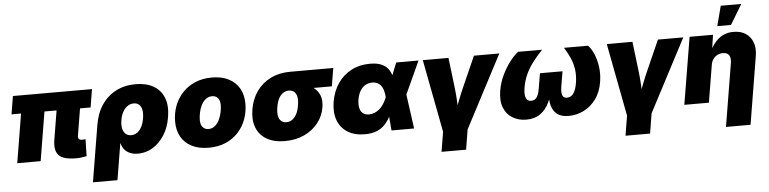

<svg xmlns="http://www.w3.org/2000/svg" viewBox="-52 -1042 6120 1528"><g transform="rotate(-5 3008.0 -278.0)"><path d="M520.5 2Q418 2 382.1 -36.4Q346.2 -74.7 359.9 -159.2L416 -499.5H603.5L549.8 -175.3Q546.9 -158.7 554.7 -149.9Q562.5 -141.1 580.1 -141.1Q588.4 -141.1 596.2 -141.6Q604 -142.1 607.9 -143.1L604.5 -7.8Q591.3 -4.9 568.8 -1.5Q546.4 2 520.5 2ZM49.8 0 132.3 -499.5H319.3L236.8 0ZM38.1 -391.1 62 -535.6H693.8L669.9 -391.1Z M636.7 204.1 711.4 -247.1Q726.6 -339.8 771.2 -406.2Q815.9 -472.7 885 -508.5Q954.1 -544.4 1042 -544.4Q1126 -544.4 1184.1 -511.5Q1242.2 -478.5 1267.3 -415.3Q1292.5 -352.1 1277.3 -260.7Q1263.7 -176.8 1224.4 -116.5Q1185.1 -56.2 1130.6 -23.9Q1076.2 8.3 1015.1 8.3Q978.5 8.3 951.2 -3.4Q923.8 -15.1 906.7 -36.1Q889.6 -57.1 882.8 -85.4H880.4L832.5 204.1ZM973.1 -143.1Q1000 -143.1 1021.2 -158.2Q1042.5 -173.3 1057.1 -201.4Q1071.8 -229.5 1078.1 -268.6Q1084.5 -307.6 1079.1 -335.4Q1073.7 -363.3 1057.4 -378.2Q1041 -393.1 1014.2 -393.1Q987.8 -393.1 965.3 -378.2Q942.9 -363.3 927.2 -335.4Q911.6 -307.6 905.3 -268.6Q898.9 -230.5 905.3 -202.1Q911.6 -173.8 929 -158.4Q946.3 -143.1 973.1 -143.1Z M1579.6 10.3Q1500.5 10.3 1444.6 -18.1Q1388.7 -46.4 1359.4 -98.1Q1330.1 -149.9 1330.1 -219.7Q1330.1 -286.6 1352.3 -345.5Q1374.5 -404.3 1416.3 -449Q1458 -493.7 1517.3 -519Q1576.7 -544.4 1651.4 -544.4Q1730 -544.4 1785.6 -515.9Q1841.3 -487.3 1870.6 -435.5Q1899.9 -383.8 1899.9 -314Q1899.9 -249 1878.7 -190.4Q1857.4 -131.8 1816.2 -86.7Q1774.9 -41.5 1715.3 -15.6Q1655.8 10.3 1579.6 10.3ZM1589.4 -138.2Q1620.1 -138.2 1642.1 -156.7Q1664.1 -175.3 1677.5 -203.9Q1690.9 -232.4 1697.3 -263.7Q1703.6 -294.9 1703.6 -320.8Q1703.6 -345.7 1695.6 -362.3Q1687.5 -378.9 1673.6 -387.5Q1659.7 -396 1641.6 -396Q1610.4 -396 1588.4 -377.7Q1566.4 -359.4 1552.7 -331.1Q1539.1 -302.7 1533 -271.7Q1526.9 -240.7 1526.9 -214.8Q1526.9 -177.2 1544.7 -157.7Q1562.5 -138.2 1589.4 -138.2Z M2188 10.3Q2101.1 10.3 2043.2 -23.2Q1985.4 -56.6 1961.4 -117.9Q1937.5 -179.2 1951.2 -262.7Q1964.8 -345.7 2008.8 -407Q2052.7 -468.3 2121.3 -502Q2189.9 -535.6 2277.3 -535.6H2621.1L2597.2 -391.1H2358.4L2252.4 -387.2Q2227.5 -387.2 2206.8 -373.5Q2186 -359.9 2171.6 -332.3Q2157.2 -304.7 2150.4 -262.7Q2143.6 -221.7 2149.2 -193.8Q2154.8 -166 2171.1 -152.1Q2187.5 -138.2 2212.4 -138.2Q2237.3 -138.2 2258.1 -152.1Q2278.8 -166 2293.9 -193.8Q2309.1 -221.7 2315.4 -262.7Q2322.8 -304.7 2316.9 -332.3Q2311 -359.9 2294.7 -373.5Q2278.3 -387.2 2253.9 -387.2L2262.2 -438.5Q2321.8 -438.5 2371.1 -426.5Q2420.4 -414.6 2454.1 -388.9Q2487.8 -363.3 2502.4 -324.2Q2517.1 -285.2 2507.8 -230.5Q2497.1 -163.1 2454.3 -108.4Q2411.6 -53.7 2343.5 -21.7Q2275.4 10.3 2188 10.3Z M2825.2 11.7Q2743.7 11.7 2688.5 -23.2Q2633.3 -58.1 2610.1 -120.8Q2586.9 -183.6 2600.6 -266.6Q2614.7 -350.6 2657.2 -412.8Q2699.7 -475.1 2765.4 -509.5Q2831.1 -543.9 2914.6 -543.9Q2971.2 -543.9 3006.3 -528.3Q3041.5 -512.7 3060.3 -486.8Q3079.1 -460.9 3086.4 -429.4Q3093.8 -397.9 3095.7 -365.7H3144L3181.6 -279.3L3220.2 0H3039.6L3017.1 -269Q3014.6 -300.3 3007.6 -323.7Q3000.5 -347.2 2988.3 -362.3Q2976.1 -377.4 2959 -385.3Q2941.9 -393.1 2919.9 -393.1Q2888.2 -393.1 2863.5 -378.4Q2838.9 -363.8 2822.5 -336.2Q2806.2 -308.6 2799.3 -269Q2793 -229 2799.3 -200.7Q2805.7 -172.4 2824.5 -157.5Q2843.3 -142.6 2873.5 -142.6Q2896.5 -142.6 2917.7 -151.4Q2939 -160.2 2957.3 -176Q2975.6 -191.9 2990.5 -214.8Q3005.4 -237.8 3016.6 -266.1L3124 -535.6H3302.2L3178.7 -266.1L3111.8 -177.7H3060.5Q3047.4 -144 3030.3 -110.6Q3013.2 -77.1 2987.5 -49.3Q2961.9 -21.5 2922.6 -4.9Q2883.3 11.7 2825.2 11.7Z M3449.7 57.1 3336.4 -535.6H3541.5L3570.3 -296.9Q3576.7 -242.7 3579.8 -186.5Q3583 -130.4 3585.4 -67.9H3549.3Q3572.3 -130.4 3593.5 -186.3Q3614.7 -242.2 3639.2 -296.9L3745.1 -535.6H3947.8L3637.2 57.1ZM3421.4 204.1 3455.6 -2.4H3651.4L3617.7 204.1Z M4116.7 7.8Q4055.7 7.8 4008.1 -20.3Q3960.4 -48.3 3938 -103.5Q3915.5 -158.7 3929.2 -240.2Q3939.5 -302.7 3967.3 -361.3Q3995.1 -419.9 4030.5 -465.8Q4065.9 -511.7 4098.1 -535.6H4289.6Q4246.1 -490.2 4212.2 -445.6Q4178.2 -400.9 4156 -352.8Q4133.8 -304.7 4124 -247.6Q4115.2 -192.4 4126.2 -165.3Q4137.2 -138.2 4168 -138.2Q4196.3 -138.2 4212.4 -160.6Q4228.5 -183.1 4235.8 -229L4256.3 -350.6H4436.5L4416 -229Q4408.7 -183.1 4417.5 -160.6Q4426.3 -138.2 4454.1 -138.2Q4485.4 -138.2 4505.4 -165.3Q4525.4 -192.4 4534.7 -247.6Q4543.9 -304.7 4537.6 -353Q4531.2 -401.4 4512.2 -446Q4493.2 -490.7 4464.4 -535.6H4655.8Q4680.7 -511.7 4700.7 -465.8Q4720.7 -419.9 4729 -361.3Q4737.3 -302.7 4727.1 -240.2Q4713.9 -158.7 4672.9 -103.5Q4631.8 -48.3 4575.2 -20.3Q4518.6 7.8 4457 7.8Q4389.6 7.8 4355.5 -24.2Q4321.3 -56.2 4313.2 -112.8Q4305.2 -169.4 4315.4 -243.2H4341.3Q4327.6 -169.4 4300.5 -112.8Q4273.4 -56.2 4228.8 -24.2Q4184.1 7.8 4116.7 7.8Z M4919.4 57.1 4806.2 -535.6H5011.2L5040 -296.9Q5046.4 -242.7 5049.6 -186.5Q5052.7 -130.4 5055.2 -67.9H5019Q5042 -130.4 5063.2 -186.3Q5084.5 -242.2 5108.9 -296.9L5214.8 -535.6H5417.5L5106.9 57.1ZM4891.1 204.1 4925.3 -2.4H5121.1L5087.4 204.1Z M5624 -295.4 5575.2 0H5378.9L5467.8 -535.6H5654.8L5634.3 -395.5L5621.6 -397.5Q5642.6 -439.9 5669.2 -472.9Q5695.8 -505.9 5732.2 -525.1Q5768.6 -544.4 5818.4 -544.4Q5877.4 -544.4 5916.7 -518.1Q5956.1 -491.7 5972.9 -445.1Q5989.7 -398.4 5979.5 -337.9L5890.1 204.1H5693.8L5776.9 -298.3Q5783.7 -338.4 5769.8 -360.8Q5755.9 -383.3 5720.2 -383.3Q5696.3 -383.3 5676 -373Q5655.8 -362.8 5642.1 -343.3Q5628.4 -323.7 5624 -295.4ZM5694.8 -601.1 5736.3 -760.3H5900.4L5804.2 -601.1Z"/></g></svg>

Font: Inter 20pt Black
Style: Italic
Weight: 900
Italic angle: -9.3988°
Version: Version 4.001;git-66647c0bb